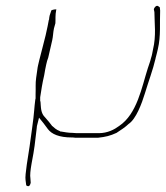

<svg xmlns="http://www.w3.org/2000/svg" viewBox="-20 -469 578 669"><path d="M117 -260C114 -247 111 -236 110 -226L106 -198C103 -177 105 -163 104 -141V-126L103 -122C101 -108 100 -94 99 -83C98 -62 86 19 83 42C79 69 66 142 69 158L71 174C71 177 72 178 75 179C82 182 85 176 87 168L86 153C84 142 86 124 90 101C101 44 101 35 108 -23C108 -27 109 -32 110 -35L116 -59C127 -46 137 -33 147 -19C160 -2 185 10 231 10H234C239 11 244 11 252 11H321C349 8 364 4 386 -6C400 -15 418 -27 428 -37C454 -54 474 -108 485 -144C497 -184 513 -226 522 -265V-266C525 -276 527 -286 530 -298C541 -344 536 -390 538 -432L537 -442C537 -444 536 -444 532 -447C525 -453 517 -442 516 -437L518 -427C518 -388 525 -346 513 -296C511 -287 510 -277 506 -266C504 -256 499 -244 495 -231C474 -166 458 -72 395 -30C379 -18 355 -5 324 -5H257C249 -5 242 -5 233 -6C217 -6 204 -9 191 -11H189V-12C175 -17 168 -25 162 -30H161V-31C150 -45 152 -43 138 -59C121 -75 123 -95 121 -116H120V-129V-130C124 -156 127 -177 134 -207C136 -221 139 -234 141 -244C143 -254 145 -260 148 -268L162 -329C165 -342 165 -356 168 -370L173 -388C174 -402 172 -416 176 -435L177 -436C175 -437 165 -436 159 -433L153 -415C152 -410 151 -405 151 -401L150 -399C149 -395 148 -388 146 -378L139 -346C133 -320 123 -285 117 -260Z"/></svg>

Font: Stray Cat
Style: ExLtExtObl
Weight: 200
Version: Version 1.0